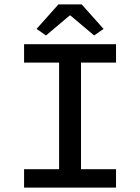

<svg xmlns="http://www.w3.org/2000/svg" viewBox="-20 -857 640 877"><path d="M90 0V-84H250V-571H90V-655H510V-571H350V-84H510V0ZM190 -695 147 -725 247 -837H353L453 -725L410 -695L302 -786H298Z"/></svg>

Font: TypoPRO Source Code Pro
Style: Regular
Weight: 500
Monospace: yes
Designer: Paul D. Hunt, Teo Tuominen
Foundry: Adobe Systems Incorporated
Version: Version 2.010;PS 1.0;hotconv 1.0.84;makeotf.lib2.5.63406